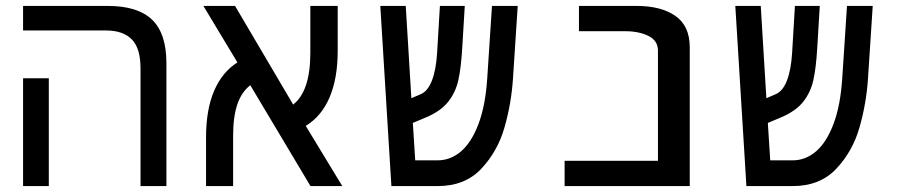

<svg xmlns="http://www.w3.org/2000/svg" viewBox="-20 -629 3040 649"><path d="M338 -526H58V-609H344Q445.5 -609 494 -562.5Q542.5 -516 542.5 -415.5V0H455V-397.5Q455 -466.5 425.2 -496.2Q395.5 -526 338 -526ZM58 -364.5H145V0H58Z M768 -170.5V0H676.5V-164.5Q676.5 -259 704 -322.5Q731.5 -386 782.5 -418L667.5 -609H774.5L971 -275.5Q1029 -321 1029 -450.5V-609H1121.5V-457Q1121.5 -364 1094 -299.8Q1066.5 -235.5 1013.5 -203.5L1137 0H1029.5L826 -341Q796 -317.5 782 -275.5Q768 -233.5 768 -170.5Z M1265.5 -609H1351.5L1370.5 -297L1403 -311Q1426.5 -321.5 1440.2 -357.2Q1454 -393 1457.5 -450L1467 -609H1551L1542.5 -467.5Q1538.5 -399 1529.2 -357.8Q1520 -316.5 1494.8 -284.8Q1469.5 -253 1419.5 -232L1375.5 -213.5L1383.5 -87H1459.5Q1503 -87 1538.5 -117.5Q1574 -148 1597.5 -210.2Q1621 -272.5 1627 -365L1643 -609H1730L1714 -363.5Q1708.5 -280 1685.5 -199Q1662.5 -118 1607.2 -59Q1552 0 1459.5 0H1303Z M1888.5 -85.5H2204V-458Q2204 -491.5 2172 -507.5Q2140 -523.5 2093 -523.5H1937V-609H2131.5Q2214.5 -609 2263 -575.2Q2311.5 -541.5 2311.5 -469V0H1888.5Z M2465.5 -609H2551.5L2570.5 -297L2603 -311Q2626.5 -321.5 2640.2 -357.2Q2654 -393 2657.5 -450L2667 -609H2751L2742.5 -467.5Q2738.5 -399 2729.2 -357.8Q2720 -316.5 2694.8 -284.8Q2669.5 -253 2619.5 -232L2575.5 -213.5L2583.5 -87H2659.5Q2703 -87 2738.5 -117.5Q2774 -148 2797.5 -210.2Q2821 -272.5 2827 -365L2843 -609H2930L2914 -363.5Q2908.5 -280 2885.5 -199Q2862.5 -118 2807.2 -59Q2752 0 2659.5 0H2503Z"/></svg>

Font: JuliaMono
Style: Regular
Weight: 400
Monospace: yes
Designer: cormullion
Foundry: corm
Version: Version 0.055; ttfautohint (v1.8.4)